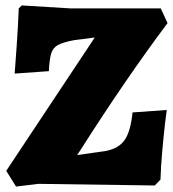

<svg xmlns="http://www.w3.org/2000/svg" viewBox="-20 -680 637 707"><path d="M3 -51 329 -542 252 -532Q211 -524 193 -514Q175 -504 168.5 -483Q162 -462 160 -418L34 -409Q36 -433 41.5 -512Q47 -591 49 -649L60 -660L241 -649H572L597 -595Q444 -391 276 -127L264 -109L369 -124Q417 -133 439 -164.5Q461 -196 468 -266L594 -275Q592 -263 587.5 -224Q583 -185 577.5 -124Q572 -63 571 -19L550 3L121 -3L39 7Z"/></svg>

Font: Alegreya SC Black
Style: Regular
Weight: 900
Designer: Juan Pablo del Peral
Foundry: Huerta Tipografica
Version: Version 2.007; ttfautohint (v1.6)